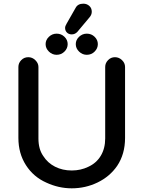

<svg xmlns="http://www.w3.org/2000/svg" viewBox="-20 -1006 780 1044"><path d="M334 -854Q334 -864 342 -877L391 -963Q403 -986 433 -986Q452 -986 465.5 -974Q479 -962 479 -942Q479 -926 467 -912L400 -832Q387 -819 370 -819Q354 -819 344 -829Q334 -839 334 -854ZM80 -642Q80 -663 95.5 -679Q111 -695 134 -695Q156 -695 172.5 -678.5Q189 -662 189 -642V-253Q189 -195 215 -158Q239 -120 279.5 -99.5Q320 -79 370 -79Q419 -79 460 -99Q504 -119 528 -159Q552 -199 552 -253V-642Q552 -663 567.5 -679Q583 -695 605 -695Q627 -695 643.5 -679Q660 -663 660 -642V-256Q660 -168 617 -104Q577 -46 511 -14Q445 18 370 18Q299 18 232 -13Q162 -44 121 -108Q80 -172 80 -256ZM288 -823Q313 -823 330.5 -806Q348 -789 348 -766Q348 -743 330.5 -725.5Q313 -708 288 -708Q264 -708 246 -725.5Q228 -743 228 -766Q228 -789 246 -806Q264 -823 288 -823ZM452 -823Q477 -823 494.5 -806Q512 -789 512 -766Q512 -743 494.5 -725.5Q477 -708 452 -708Q428 -708 410 -725.5Q392 -743 392 -766Q392 -789 410 -806Q428 -823 452 -823Z"/></svg>

Font: 寒蝉全圆体 Bold
Style: Regular
Weight: 700
Designer: Warren2060
      Designed by Motoya company      

      [Varela Round]
      Joe Prince(Latin component); Avraham Cornf
Foundry: ChillType
Version: Version 3.200